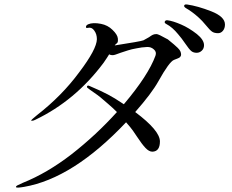

<svg xmlns="http://www.w3.org/2000/svg" viewBox="-20 -849 1040 862"><path d="M732 -758Q756 -755 793 -739Q828 -724 864 -696Q896 -670 896 -646Q896 -631 886 -621.5Q876 -612 863 -612Q848 -612 838.5 -620Q829 -628 812 -653Q795 -678 780 -695Q754 -727 727 -741Q717 -746 720 -752.5Q723 -759 732 -758ZM819 -829Q868 -822 929 -798Q990 -774 990 -739Q990 -722 981 -711Q972 -700 959 -700Q942 -700 932 -707Q922 -714 905 -735Q888 -756 870 -772Q842 -797 814 -813Q805 -819 807 -824.5Q809 -830 819 -829ZM730 -674Q733 -673 735 -671Q737 -669 741 -666Q754 -655 761 -649.5Q768 -644 778 -634Q788 -624 790 -618Q793 -611 793 -604Q793 -596 785 -590Q782 -588 761 -580Q740 -572 691 -484Q661 -430 587 -346Q698 -263 698 -214Q698 -169 664 -168Q649 -168 633 -185Q617 -202 595 -235.5Q573 -269 564 -279L546 -300Q308 -48 88 -10Q53 -4 52 -9Q51 -13 57.5 -16.5Q64 -20 82 -28Q192 -72 302 -157Q412 -243 505 -346Q486 -365 466 -382Q446 -400 431 -412Q416 -424 404 -432Q392 -441 384 -446Q376 -452 375 -453Q369 -456 371 -462Q374 -467 382 -463Q436 -440 464 -425Q493 -410 536 -381Q646 -511 678 -599Q684 -616 671 -627Q658 -639 640 -638Q616 -637 593 -632Q570 -628 555 -623Q517 -611 499 -604Q483 -598 470 -605Q463 -593 445 -567Q318 -397 138 -311Q130 -307 125 -307Q120 -306 120 -308Q120 -311 146 -332Q258 -419 336 -525Q414 -628 415 -673Q415 -696 403 -712Q392 -728 375 -724Q366 -722 366 -727Q365 -735 376 -740Q397 -749 433 -742Q464 -736 485 -715Q507 -694 509 -677Q511 -659 505 -655Q498 -650 495 -645Q611 -663 624 -668Q637 -675 649 -682Q660 -690 666.5 -693Q673 -696 683 -696Q691 -696 730 -674Z"/></svg>

Font: TsukuhouMincho
Style: Regular
Weight: 400
Designer: Iose
Foundry: Typographish
Version: Version 1.001; ttfautohint (v1.8.3)